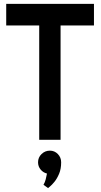

<svg xmlns="http://www.w3.org/2000/svg" viewBox="-20 -720 522 989"><path d="M204 232 228 249Q227 249 237 241Q247 233 260.5 216.5Q274 200 284.5 175Q295 150 295 116Q295 91 278 73.5Q261 56 237 56Q212 56 194 73.5Q176 91 176 116Q176 137 189 153Q202 169 222 174Q219 189 215.5 203.5Q212 218 204 232ZM292 -589H464V-700H12V-589H182V0H292Z"/></svg>

Font: Advent Pro Expanded
Style: Bold
Weight: 700
Width: 7
Designer: VivaRado, Andreas Kalpakidis
Foundry: VivaRado, Andreas Kalpakidis
Version: Version 3.000